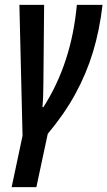

<svg xmlns="http://www.w3.org/2000/svg" viewBox="-20 -562 443 792"><path d="M28 210 73 -2 60 -542H162L159 -220Q159 -162 155 -120H159Q275 -301 297 -542H403Q391 -438 363.5 -347.5Q336 -257 290.5 -174Q245 -91 177 -10L130 210Z"/></svg>

Font: Noto Sans ExtraCondensed SemiBold
Style: Italic
Weight: 600
Width: 2
Italic angle: -12°
Designer: Monotype Design Team
Foundry: Monotype Imaging Inc.
Version: Version 2.013; ttfautohint (v1.8.4.7-5d5b)